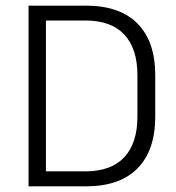

<svg xmlns="http://www.w3.org/2000/svg" viewBox="-20 -659 624 679"><path d="M122 0V-53H281.5Q373 -53 419.5 -103Q466 -153 466 -246.5V-393Q466 -487 419.5 -536.8Q373 -586.5 281.5 -586.5H121.5V-639H283.5Q404 -639 466.5 -575.5Q529 -512 529 -393.5V-246Q529 -127.5 466.5 -63.8Q404 0 283.5 0ZM81 0V-639H142.5V0Z"/></svg>

Font: Anek Latin Light
Style: Regular
Weight: 300
Designer: Yesha Goshar
Foundry: Ek Type
Version: Version 1.003